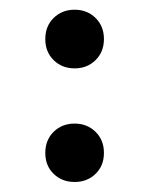

<svg xmlns="http://www.w3.org/2000/svg" viewBox="-20 -358 291 387"><path d="M130.4 -220.2Q105 -220.2 88.1 -236.8Q71.3 -253.4 71.3 -279.3Q71.3 -305.2 88.1 -321.8Q105 -338.4 130.4 -338.4Q155.8 -338.4 172.6 -321.8Q189.5 -305.2 189.5 -279.3Q189.5 -253.4 172.6 -236.8Q155.8 -220.2 130.4 -220.2ZM130.4 8.8Q105 8.8 88.1 -7.6Q71.3 -23.9 71.3 -49.8Q71.3 -75.7 88.1 -92.3Q105 -108.9 130.4 -108.9Q155.8 -108.9 172.6 -92.3Q189.5 -75.7 189.5 -49.8Q189.5 -23.9 172.6 -7.6Q155.8 8.8 130.4 8.8Z"/></svg>

Font: Harmattan SemiBold
Style: Regular
Weight: 600
Designer: George W. Nuss III and SIL International
Foundry: SIL International
Version: Version 4.000